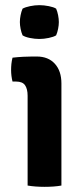

<svg xmlns="http://www.w3.org/2000/svg" viewBox="-20 -719 325 744"><path d="M218 0Q204.5 2.5 187.2 3.8Q170 5 153 5Q136 5 118.8 3.8Q101.5 2.5 87 0V-348Q87 -374 77.2 -388.5Q67.5 -403 42 -403H28.5Q23 -425 23 -448Q23 -459.5 24.2 -471.5Q25.5 -483.5 28.5 -495.5Q49.5 -498 70.2 -499Q91 -500 105 -500H122.5Q167 -500 192.5 -472Q218 -444 218 -395.5ZM57 -633.5Q57 -646 59.8 -660Q62.5 -674 67.5 -685.5Q78.5 -691.5 96.8 -695.2Q115 -699 132.5 -699Q150 -699 169 -695.2Q188 -691.5 197.5 -685.5Q202.5 -674 205.2 -659.8Q208 -645.5 208 -633.5Q208 -621.5 205.2 -607.5Q202.5 -593.5 197.5 -582Q188 -576 169 -572Q150 -568 132.5 -568Q115 -568 96.2 -571.8Q77.5 -575.5 67.5 -582Q62.5 -593.5 59.8 -607.5Q57 -621.5 57 -633.5Z"/></svg>

Font: Signika SemiBold
Style: Regular
Weight: 600
Designer: Anna Giedry
Foundry: Anna Giedry
Version: Version 2.001